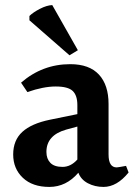

<svg xmlns="http://www.w3.org/2000/svg" viewBox="-20 -818 533 757"><path d="M287 -620 254 -600 96 -738V-755Q110 -769 137 -783Q164 -797 186 -798ZM163 -219Q163 -192 178.5 -176Q194 -160 226.5 -160Q259 -160 285 -189V-319L241 -307Q163 -285 163 -219ZM388 -81Q354 -81 326.5 -95.5Q299 -110 289 -137Q241 -81 174.5 -81Q108 -81 70 -117Q32 -153 32 -209Q32 -265 68 -298Q104 -331 177 -346L285 -368V-404Q285 -442 266.5 -459.5Q248 -477 199.5 -477Q151 -477 88 -455L63 -492Q147 -565 257 -565Q332 -565 370 -524Q408 -483 408 -408V-209Q408 -158 440 -158Q445 -158 477 -164L487 -138Q441 -81 388 -81Z"/></svg>

Font: Halant Semibold
Style: Regular
Weight: 600
Version: Version 1.100;PS 1.0;hotconv 1.0.78;makeotf.lib2.5.61930; tt